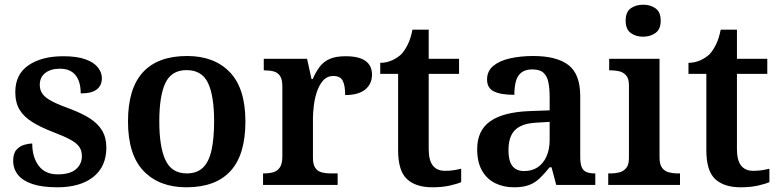

<svg xmlns="http://www.w3.org/2000/svg" viewBox="-20 -786 3311 816"><path d="M223 10Q159 10 117.5 -4Q76 -18 56 -43.5Q36 -69 36 -103Q36 -134 50 -149.5Q64 -165 83 -170.5Q102 -176 117 -176Q117 -118 144.5 -81.5Q172 -45 225 -45Q278 -45 303 -67Q328 -89 328 -122Q328 -145 317.5 -161Q307 -177 280 -192Q253 -207 205 -225Q153 -245 117 -267.5Q81 -290 63 -320Q45 -350 45 -395Q45 -470 101 -508.5Q157 -547 249 -547Q307 -547 343 -534Q379 -521 396 -499.5Q413 -478 413 -454Q413 -423 391.5 -406Q370 -389 323 -389Q323 -439 301 -466.5Q279 -494 235 -494Q196 -494 172.5 -476Q149 -458 149 -425Q149 -403 161 -386.5Q173 -370 202 -355Q231 -340 281 -322Q329 -304 362.5 -282.5Q396 -261 414 -231Q432 -201 432 -159Q432 -78 376.5 -34Q321 10 223 10Z M772 10Q657 10 590.5 -59Q524 -128 524 -270Q524 -410 587.5 -479Q651 -548 775 -548Q891 -548 957 -479Q1023 -410 1023 -270Q1023 -128 959.5 -59Q896 10 772 10ZM774 -49Q817 -49 842.5 -73.5Q868 -98 879 -148Q890 -198 890 -270Q890 -379 864 -433.5Q838 -488 773 -488Q709 -488 683 -433.5Q657 -379 657 -270Q657 -161 683.5 -105Q710 -49 774 -49Z M1098 0V-49H1101Q1124 -49 1141.5 -54Q1159 -59 1169.5 -74.5Q1180 -90 1180 -121V-419Q1180 -449 1170 -463.5Q1160 -478 1143 -482.5Q1126 -487 1104 -487H1101V-536H1285L1304 -450H1309Q1322 -480 1338.5 -502Q1355 -524 1381 -535.5Q1407 -547 1449 -547Q1506 -547 1533.5 -527Q1561 -507 1561 -469Q1561 -429 1532 -405.5Q1503 -382 1447 -382Q1447 -423 1436.5 -443Q1426 -463 1397 -463Q1370 -463 1353 -443.5Q1336 -424 1326.5 -395Q1317 -366 1313.5 -335Q1310 -304 1310 -283V-116Q1310 -87 1320 -72.5Q1330 -58 1347 -53.5Q1364 -49 1384 -49H1415V0Z M1818 10Q1747 10 1709.5 -25Q1672 -60 1672 -147V-472H1596V-519Q1623 -519 1647 -530Q1671 -541 1687 -557Q1702 -574 1714 -599Q1726 -624 1733 -660H1802V-536H1931V-472H1802V-152Q1802 -105 1819.5 -82.5Q1837 -60 1871 -60Q1891 -60 1907.5 -62.5Q1924 -65 1940 -69V-12Q1925 -5 1892.5 2.5Q1860 10 1818 10Z M2164 10Q2120 10 2084.5 -7.5Q2049 -25 2028.5 -61Q2008 -97 2008 -152Q2008 -232 2064 -271Q2120 -310 2233 -314L2316 -317V-374Q2316 -408 2311 -434.5Q2306 -461 2290.5 -476Q2275 -491 2242 -491Q2212 -491 2195 -477Q2178 -463 2172 -438.5Q2166 -414 2166 -383Q2108 -383 2079 -397.5Q2050 -412 2050 -448Q2050 -484 2076.5 -506Q2103 -528 2148 -538Q2193 -548 2246 -548Q2346 -548 2396 -509.5Q2446 -471 2446 -377V-120Q2446 -93 2451.5 -77.5Q2457 -62 2471 -55.5Q2485 -49 2507 -49H2510V0H2344L2324 -75H2316Q2294 -48 2274.5 -29Q2255 -10 2229.5 0Q2204 10 2164 10ZM2207 -59Q2241 -59 2265 -75Q2289 -91 2302.5 -121Q2316 -151 2316 -191V-268L2264 -265Q2217 -263 2190.5 -249Q2164 -235 2152.5 -210Q2141 -185 2141 -148Q2141 -118 2148 -98.5Q2155 -79 2170 -69Q2185 -59 2207 -59Z M2565 0V-49H2578Q2595 -49 2612.5 -53.5Q2630 -58 2641.5 -72Q2653 -86 2653 -114V-424Q2653 -452 2641 -465.5Q2629 -479 2612 -483Q2595 -487 2578 -487H2569V-536H2783V-116Q2783 -87 2794 -72.5Q2805 -58 2823 -53.5Q2841 -49 2858 -49H2870V0ZM2713 -630Q2682 -630 2660.5 -646Q2639 -662 2639 -698Q2639 -735 2660.5 -750.5Q2682 -766 2714 -766Q2744 -766 2766 -750.5Q2788 -735 2788 -698Q2788 -662 2766 -646Q2744 -630 2713 -630Z M3128 10Q3057 10 3019.5 -25Q2982 -60 2982 -147V-472H2906V-519Q2933 -519 2957 -530Q2981 -541 2997 -557Q3012 -574 3024 -599Q3036 -624 3043 -660H3112V-536H3241V-472H3112V-152Q3112 -105 3129.5 -82.5Q3147 -60 3181 -60Q3201 -60 3217.5 -62.5Q3234 -65 3250 -69V-12Q3235 -5 3202.5 2.5Q3170 10 3128 10Z"/></svg>

Font: Noto Serif Kannada SemiBold
Style: Regular
Weight: 600
Version: Version 2.003